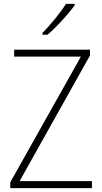

<svg xmlns="http://www.w3.org/2000/svg" viewBox="-20 -970 527 990"><path d="M454 0H33V-30L397 -678H53V-714H444V-684L81 -36H454ZM365 -943Q349 -920 325 -892.5Q301 -865 275 -838Q249 -811 225 -791H199V-800Q231 -833 265 -874.5Q299 -916 320 -950H365Z"/></svg>

Font: Noto Sans Ethiopic SemiCondensed ExtraLight
Style: Regular
Weight: 200
Width: 4
Designer: Monotype Design Team
Foundry: Monotype Imaging Inc.
Version: Version 2.102; ttfautohint (v1.8.4.7-5d5b)